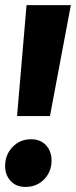

<svg xmlns="http://www.w3.org/2000/svg" viewBox="-23 -715 298 753"><path d="M43.9 -259.8 81.1 -694.8H254.9L172.9 -259.8ZM77.1 18.1Q40 18.1 18.6 -5.4Q-2.9 -28.8 -2.9 -64Q-2.9 -107.9 26.1 -138.4Q55.2 -168.9 99.1 -168.9Q135.7 -168.9 157.5 -145.3Q179.2 -121.6 179.2 -85.9Q179.2 -41.5 150.1 -11.7Q121.1 18.1 77.1 18.1Z"/></svg>

Font: Fira Sans Compressed ExtraBold
Style: Italic
Weight: 800
Width: 3
Italic angle: -8°
Designer: Carrois Corporate & Edenspiekermann AG
Foundry: Carrois Corporate GbR & Edenspiekermann AG
Version: Version 4.203;PS 004.203;hotconv 1.0.88;makeotf.lib2.5.64775